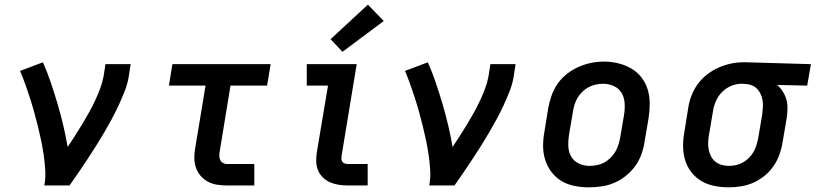

<svg xmlns="http://www.w3.org/2000/svg" viewBox="-20 -795 3496 823"><path d="M170 0Q176 -32 174 -65Q172 -98 167.5 -129.5Q163 -161 156.5 -192Q150 -223 142.5 -253.5Q135 -284 126.5 -314.5Q118 -345 108.5 -374.5Q99 -404 88.5 -433.5Q78 -463 66 -491L164 -528Q183 -485 198 -440.5Q213 -396 226.5 -350.5Q240 -305 251 -258.5Q262 -212 270 -165Q286 -189 301.5 -213Q317 -237 332 -262Q347 -287 361 -312Q375 -337 387 -362.5Q399 -388 409 -414.5Q419 -441 424 -468L432 -520H540L532 -468Q527 -436 515 -405.5Q503 -375 489 -344.5Q475 -314 459 -284.5Q443 -255 426 -226Q409 -197 391 -168.5Q373 -140 354.5 -112Q336 -84 317 -56Q298 -28 278 0Z M952 0Q930 0 909 -3.5Q888 -7 870 -17Q852 -27 839 -42.5Q826 -58 819.5 -77.5Q813 -97 813 -119Q813 -141 817 -162L861 -428H704L719 -520H1140L1125 -428H968L922 -147Q920 -138 920 -128.5Q920 -119 923.5 -110.5Q927 -102 935 -97Q943 -92 952 -92H1070V0Z M1471 0Q1451 0 1431.5 -3Q1412 -6 1395 -13.5Q1378 -21 1364.5 -34Q1351 -47 1343.5 -64.5Q1336 -82 1335.5 -102Q1335 -122 1338 -142L1386 -428H1295V-520H1509L1444 -126Q1443 -120 1443.5 -113Q1444 -106 1448 -101Q1452 -96 1458 -94Q1464 -92 1471 -92H1556V0ZM1448 -573 1397 -627 1557 -775 1625 -705Z M1820 0Q1826 -32 1824 -65Q1822 -98 1817.5 -129.5Q1813 -161 1806.5 -192Q1800 -223 1792.5 -253.5Q1785 -284 1776.5 -314.5Q1768 -345 1758.5 -374.5Q1749 -404 1738.5 -433.5Q1728 -463 1716 -491L1814 -528Q1833 -485 1848 -440.5Q1863 -396 1876.5 -350.5Q1890 -305 1901 -258.5Q1912 -212 1920 -165Q1936 -189 1951.5 -213Q1967 -237 1982 -262Q1997 -287 2011 -312Q2025 -337 2037 -362.5Q2049 -388 2059 -414.5Q2069 -441 2074 -468L2082 -520H2190L2182 -468Q2177 -436 2165 -405.5Q2153 -375 2139 -344.5Q2125 -314 2109 -284.5Q2093 -255 2076 -226Q2059 -197 2041 -168.5Q2023 -140 2004.5 -112Q1986 -84 1967 -56Q1948 -28 1928 0Z M2504 8Q2473 8 2442.5 2Q2412 -4 2387 -19Q2362 -34 2344 -57.5Q2326 -81 2317 -109.5Q2308 -138 2308 -169.5Q2308 -201 2314 -232L2330 -332Q2335 -359 2344.5 -386Q2354 -413 2370.5 -436.5Q2387 -460 2410.5 -478.5Q2434 -497 2460.5 -508.5Q2487 -520 2514.5 -525.5Q2542 -531 2570 -531Q2601 -531 2631 -523.5Q2661 -516 2686.5 -501Q2712 -486 2730 -462.5Q2748 -439 2756.5 -410.5Q2765 -382 2765 -350.5Q2765 -319 2760 -288L2743 -188Q2739 -161 2729.5 -134Q2720 -107 2703 -83.5Q2686 -60 2663 -41.5Q2640 -23 2613.5 -11.5Q2587 0 2559 4Q2531 8 2504 8ZM2506 -84Q2522 -84 2538 -87Q2554 -90 2568.5 -97.5Q2583 -105 2595.5 -117Q2608 -129 2616.5 -143Q2625 -157 2630 -172Q2635 -187 2638 -203L2655 -303Q2659 -328 2657.5 -352.5Q2656 -377 2644.5 -396.5Q2633 -416 2611.5 -426Q2590 -436 2565 -436Q2549 -436 2533.5 -432.5Q2518 -429 2503.5 -421.5Q2489 -414 2477 -402.5Q2465 -391 2456.5 -377Q2448 -363 2443 -347.5Q2438 -332 2436 -317L2419 -217Q2415 -193 2416 -168.5Q2417 -144 2428 -124.5Q2439 -105 2460.5 -94.5Q2482 -84 2506 -84Q2506 -84 2506 -84Q2506 -84 2506 -84Z M3104 8Q3073 8 3042.5 2Q3012 -4 2986.5 -19Q2961 -34 2943 -57.5Q2925 -81 2916.5 -109.5Q2908 -138 2908 -169.5Q2908 -201 2914 -232L2930 -332Q2934 -359 2944 -385Q2954 -411 2970.5 -434Q2987 -457 3010 -475Q3033 -493 3058.5 -504.5Q3084 -516 3111 -522Q3138 -528 3165 -528Q3169 -528 3173 -528Q3177 -528 3181 -528L3456 -520L3440 -428L3311 -431Q3325 -419 3335.5 -402.5Q3346 -386 3351 -367.5Q3356 -349 3355.5 -328.5Q3355 -308 3352 -288L3335 -188Q3331 -161 3322 -135Q3313 -109 3297 -85Q3281 -61 3258.5 -42.5Q3236 -24 3210.5 -12.5Q3185 -1 3157.5 3.5Q3130 8 3104 8ZM3105 -84Q3120 -84 3135.5 -87.5Q3151 -91 3165 -99Q3179 -107 3190.5 -118.5Q3202 -130 3210 -144Q3218 -158 3222.5 -173Q3227 -188 3230 -203L3247 -303Q3249 -318 3250 -333.5Q3251 -349 3249 -363Q3247 -377 3241 -390.5Q3235 -404 3225.5 -414Q3216 -424 3202 -429.5Q3188 -435 3173 -435L3166 -436Q3164 -436 3162 -436Q3160 -436 3158 -436Q3136 -436 3113.5 -426.5Q3091 -417 3074.5 -400Q3058 -383 3048.5 -361Q3039 -339 3036 -317L3019 -217Q3016 -201 3015.5 -184.5Q3015 -168 3018 -153Q3021 -138 3028 -124.5Q3035 -111 3047 -101.5Q3059 -92 3074 -88Q3089 -84 3105 -84Z"/></svg>

Font: Iosevka Etoile SmBdObl
Style: Regular
Weight: 600
Italic angle: -9°
Designer: Belleve Invis
Foundry: Belleve Invis
Version: Version 15.5.2; ttfautohint (v1.8.4)